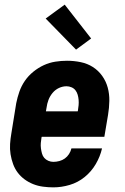

<svg xmlns="http://www.w3.org/2000/svg" viewBox="-20 -800 540 828"><path d="M210 8Q188 8 165.5 5Q143 2 123 -6Q103 -14 86 -26.5Q69 -39 56.5 -55.5Q44 -72 36.5 -92.5Q29 -113 25.5 -135Q22 -157 23.5 -179.5Q25 -202 29 -225L50 -355Q55 -380 63.5 -404.5Q72 -429 87 -451Q102 -473 123.5 -490.5Q145 -508 169 -519Q193 -530 218.5 -534Q244 -538 269 -538Q299 -538 328 -532Q357 -526 380.5 -511Q404 -496 420.5 -473Q437 -450 444.5 -422.5Q452 -395 451.5 -365Q451 -335 446 -305L430 -210H160L159 -207Q157 -195 156 -183.5Q155 -172 156.5 -160.5Q158 -149 161 -138Q164 -127 171 -119Q178 -111 188.5 -106.5Q199 -102 210 -102Q223 -102 236 -105.5Q249 -109 259.5 -116.5Q270 -124 277.5 -135.5Q285 -147 288 -160H420Q412 -125 393 -92.5Q374 -60 345 -36.5Q316 -13 280.5 -2.5Q245 8 210 8ZM178 -320H315L316 -323Q318 -335 319 -346.5Q320 -358 319 -369.5Q318 -381 315 -391.5Q312 -402 305.5 -410.5Q299 -419 288.5 -423.5Q278 -428 267 -428Q250 -428 234 -420.5Q218 -413 206.5 -399Q195 -385 189 -369Q183 -353 181 -337ZM308 -586 177 -720 259 -780 373 -634Z"/></svg>

Font: Iosevka Curly Heavy Oblique
Style: Regular
Weight: 900
Italic angle: -9°
Monospace: yes
Designer: Belleve Invis
Foundry: Belleve Invis
Version: Version 11.1.0; ttfautohint (v1.8.3)